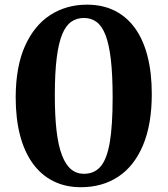

<svg xmlns="http://www.w3.org/2000/svg" viewBox="-20 -772 700 802"><path d="M318 10Q252.5 10 201.8 -15.8Q151 -41.5 116 -90.5Q81 -139.5 63.2 -209Q45.5 -278.5 45.5 -366Q46 -495 84.8 -580.8Q123.5 -666.5 190.5 -709.5Q257.5 -752.5 343 -752.5Q408.5 -752.5 458.8 -727.5Q509 -702.5 543.8 -654.5Q578.5 -606.5 596.2 -537.2Q614 -468 614 -379.5Q614 -252 577.2 -165Q540.5 -78 474 -34Q407.5 10 318 10ZM330.5 -46Q374 -46 400.2 -76.5Q426.5 -107 438.5 -177Q450.5 -247 450.5 -364.5Q450.5 -459.5 443 -523.5Q435.5 -587.5 420.8 -625.5Q406 -663.5 383.5 -680.2Q361 -697 330.5 -697Q301 -697 278.2 -681.5Q255.5 -666 240.2 -629.8Q225 -593.5 217 -531Q209 -468.5 209 -374.5Q209 -288 216.2 -225.8Q223.5 -163.5 238.8 -123.8Q254 -84 276.8 -65Q299.5 -46 330.5 -46Z"/></svg>

Font: Merriweather 36pt
Style: Bold
Weight: 700
Designer: Eben Sorkin
Foundry: Eben Sorkin
Version: Version 2.100